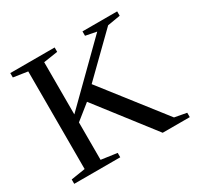

<svg xmlns="http://www.w3.org/2000/svg" viewBox="-143 -819 1007 983"><g transform="rotate(-30 361.0 -327.5)"><path d="M660.6 -654.8V-628.9L585 -616.2L361.3 -397.5L641.1 -39.1L711.9 -25.9V0H551.8L295.4 -331.1L207 -260.3V-39.1L300.8 -25.9V0H28.8V-25.9L112.8 -39.1V-616.2L28.8 -628.9V-654.8H291V-628.9L207 -616.2V-307.6L520.5 -616.2L455.6 -628.9V-654.8Z"/></g></svg>

Font: Tinos
Style: Regular
Weight: 400
Designer: Steve Matteson
Foundry: Monotype Imaging Inc.
Version: Version 1.23